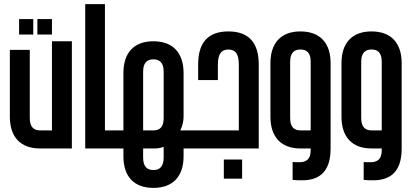

<svg xmlns="http://www.w3.org/2000/svg" viewBox="-20 -723 2004 935"><path d="M73 -630V-555H142V-630ZM162 -630V-555H233V-630ZM28 -480V-154C28 -56 80 0 175 0H330V-522H233V-88H175C144 -88 125 -105 125 -148V-480Z M545 -83C545 -86 543 -88 540 -88H491V-703H395V0H540C543 0 545 -2 545 -5Z M540 -88C537 -88 535 -86 535 -83V-5C535 -2 537 0 540 0H581V38C581 136 632 192 727 192C822 192 874 136 874 38V0H914C918 0 919 -2 919 -5V-83C919 -86 918 -88 915 -88H858C868 -109 874 -132 874 -154V-367C874 -466 822 -522 727 -522C632 -522 581 -466 581 -367V-88ZM677 -88V-374C677 -417 696 -434 727 -434C758 -434 777 -417 777 -374V-148C777 -104 758 -88 727 -88ZM677 0H734C749 0 764 -3 777 -8V44C777 88 758 105 727 105C696 105 677 88 677 44Z M912 -88C910 -88 909 -87 909 -85V-3C909 -1 910 0 912 0H1240V-410C1240 -514 1192 -570 1092 -570C992 -570 945 -514 945 -410V-333H1041V-407C1041 -464 1060 -481 1092 -482C1125 -481 1143 -464 1143 -407V-88ZM1070 54V147H1159V54Z M1443 -570C1349 -570 1297 -514 1297 -416V-154C1297 -56 1349 0 1443 0H1493V8C1493 55 1469 67 1438 67C1428 67 1415 67 1405 66V153C1421 155 1434 155 1451 155C1524 155 1590 124 1590 1V-416C1590 -514 1538 -570 1443 -570ZM1493 -88H1443C1413 -88 1393 -104 1393 -148V-422C1393 -466 1413 -482 1443 -482C1474 -482 1493 -466 1493 -422Z M1789 -570C1695 -570 1643 -514 1643 -416V-154C1643 -56 1695 0 1789 0H1839V8C1839 55 1815 67 1784 67C1774 67 1761 67 1751 66V153C1767 155 1780 155 1797 155C1870 155 1936 124 1936 1V-416C1936 -514 1884 -570 1789 -570ZM1839 -88H1789C1759 -88 1739 -104 1739 -148V-422C1739 -466 1759 -482 1789 -482C1820 -482 1839 -466 1839 -422Z"/></svg>

Font: Modon Arabic
Style: Bold
Weight: 700
Designer: Ahmedzaza
Foundry: Ahmedzaza
Version: Version 2.010